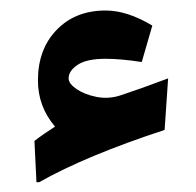

<svg xmlns="http://www.w3.org/2000/svg" viewBox="-20 -309 381 373"><path d="M50.8 44.9 46.9 -35.2Q65.9 -49.8 86.9 -63Q53.7 -102.1 53.7 -152.8Q53.7 -213.4 90.1 -251Q126.5 -288.6 185.1 -288.6Q227.1 -288.6 275.9 -259.3L255.4 -188.5Q214.8 -194.8 185.1 -194.8Q148.4 -194.8 130.9 -183.1Q113.3 -171.4 113.3 -156.7Q113.3 -146.5 128.7 -136Q144 -125.5 167.2 -120.8Q190.4 -116.2 213.4 -123.5Q248 -134.8 306.6 -156.7L299.8 -56.6Q146.5 -6.3 56.2 44.9Z"/></svg>

Font: Markazi Text
Style: Bold
Weight: 700
Designer: Borna Izadpanah (Arabic designer), Fiona Ross (Arabic design director) and Florian Runge (Latin designer)
Foundry: Borna Izadpanah and Florian Runge
Version: Version 1.001; ttfautohint (v1.8.3)